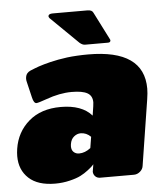

<svg xmlns="http://www.w3.org/2000/svg" viewBox="-56 -746 700 801"><g transform="rotate(-5 293.5 -346.0)"><path d="M413.3 -558.3H317.5Q306.7 -558.3 295 -568.3L179.2 -681.7Q175.8 -686.7 175.8 -689.2V-690.8Q177.5 -700 194.2 -700H340Q359.2 -700 364.2 -687.5L421.7 -574.2Q424.2 -570 424.2 -567.5V-565.8Q423.3 -558.3 413.3 -558.3ZM222.5 -150Q221.7 -146.7 221.7 -140.8Q221.7 -125 230.8 -116.7Q240 -108.3 253.3 -108.3Q278.3 -108.3 301.7 -126.7L309.2 -173.3Q290.8 -191.7 266.7 -191.7Q251.7 -191.7 238.8 -181.2Q225.8 -170.8 222.5 -150ZM-2.5 -150Q8.3 -220 59.6 -264.2Q110.8 -308.3 193.3 -308.3Q281.7 -308.3 323.3 -260.8L329.2 -300Q330.8 -311.7 330.8 -315.8Q330.8 -343.3 310 -355Q289.2 -366.7 244.2 -366.7Q194.2 -366.7 136.7 -345.8Q101.7 -333.3 94.2 -333.3Q83.3 -333.3 77.5 -358.3L61.7 -425Q60 -430.8 60 -438.3Q60 -443.3 60.8 -445.8Q63.3 -462.5 81.7 -470.8L88.3 -473.3Q94.2 -475.8 100.4 -478.3Q106.7 -480.8 117.5 -484.6Q128.3 -488.3 140.4 -491.7Q152.5 -495 167.5 -498.8Q182.5 -502.5 200.4 -505.8Q218.3 -509.2 237.9 -511.7Q257.5 -514.2 280.4 -515.4Q303.3 -516.7 326.7 -516.7Q560 -516.7 560 -353.3Q560 -335 555.8 -308.3L512.5 -33.3Q510.8 -20 499.2 -10Q487.5 0 473.3 0H331.7Q319.2 0 311.2 -8.3Q303.3 -16.7 303.3 -28.3Q303.3 -29.2 303.8 -30.8Q304.2 -32.5 304.2 -33.3L308.3 -58.3Q305.8 -55.8 301.7 -51.2Q297.5 -46.7 282.5 -35Q267.5 -23.3 250.4 -14.6Q233.3 -5.8 204.2 1.2Q175 8.3 143.3 8.3Q70.8 8.3 32.9 -26.7Q-5 -61.7 -5 -119.2Q-5 -133.3 -2.5 -150Z"/></g></svg>

Font: BoonTook Mon
Style: Italic
Weight: 400
Italic angle: -9°
Designer: Sungsit Sawaiwan
Foundry: FontUni
Version: Version 3.0